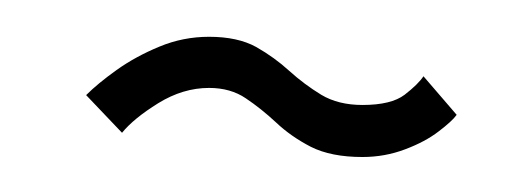

<svg xmlns="http://www.w3.org/2000/svg" viewBox="-20 -400 286 107"><path d="M182 -312.5Q194.5 -312.5 205.8 -316.8Q217 -321 224.5 -326.8Q232 -332.5 234.5 -336L216 -357.5Q213 -353 205.5 -347.2Q198 -341.5 182 -341.5Q168.5 -341.5 159 -347.2Q149.5 -353 141.2 -360.5Q133 -368 122.8 -373.8Q112.5 -379.5 96.5 -379.5Q82 -379.5 68.8 -374Q55.5 -368.5 45 -361Q34.5 -353.5 28 -347L48 -326Q54.5 -334 68.2 -342.5Q82 -351 96.5 -351Q108.5 -351 117 -345.2Q125.5 -339.5 133.8 -331.8Q142 -324 153.2 -318.2Q164.5 -312.5 182 -312.5Z"/></svg>

Font: Anybody Condensed ExtraLight
Style: Italic
Weight: 250
Width: 3
Italic angle: -10°
Version: Version 1.113;gftools[0.9.25]